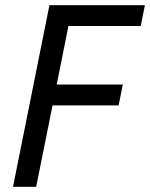

<svg xmlns="http://www.w3.org/2000/svg" viewBox="-20 -718 577 738"><path d="M30 0 170 -698H537L521 -618H243L198 -393H452L436 -313H182L119 0Z"/></svg>

Font: IBM Plex Sans Cond Text
Style: Italic
Weight: 450
Width: 3
Italic angle: -11°
Designer: Mike Abbink, Paul van der Laan, Pieter van Rosmalen
Foundry: Bold Monday
Version: Version 1.3